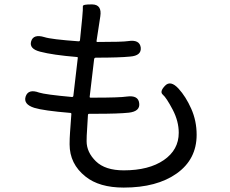

<svg xmlns="http://www.w3.org/2000/svg" viewBox="-20 -803 1040 869"><path d="M540 46Q429 46 367 -4Q295 -61 295 -150Q295 -177 297 -204L303 -287Q303 -292 298 -292Q177 -302 135 -315Q85 -331 96 -366Q108 -402 157 -384Q185 -375 306 -364Q311 -364 312 -369L332 -540Q333 -545 328 -545Q219 -554 162 -569Q111 -582 121 -616Q131 -650 181 -635Q211 -625 336 -616Q341 -616 342 -621L352 -721Q356 -765 355 -774.5Q354 -784 398 -783Q442 -782 434 -729L417 -618Q416 -613 421 -613Q535 -613 560 -617Q612 -625 617 -588Q621 -551 569 -547Q521 -542 414 -542Q407 -542 406 -535L386 -366Q385 -361 390 -361H404Q521 -361 554 -366Q606 -373 610 -336Q615 -299 563 -293Q516 -288 414 -288H384Q378 -288 378 -282L374 -214Q372 -189 372 -164Q372 -114 414 -73Q456 -32 540 -32Q654 -32 721.5 -78.5Q789 -125 789 -202Q789 -254 762 -306Q733 -361 717 -374.5Q701 -388 727 -415Q752 -441 788 -402Q821 -366 845.5 -311Q870 -256 870 -193Q870 -82 780 -18Q690 46 540 46Z"/></svg>

Font: Resource Han Rounded JP
Style: Regular
Weight: 400
Designer: Cyano Hao (round all glyphs); Ryoko NISHIZUKA 西塚涼子 (kana, bopomofo & ideographs); Paul D. Hunt (Latin, Greek & Cyrillic)
Foundry: Cyano Hao
Version: 0.990